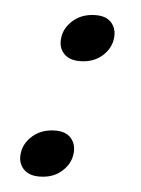

<svg xmlns="http://www.w3.org/2000/svg" viewBox="-39 -445 358 486"><g transform="rotate(5 139.5 -202.0)"><path d="M78 8Q51.5 8 37.8 -7Q24 -22 26.5 -45Q29 -72 52 -91.8Q75 -111.5 109.5 -111.5Q136.5 -111.5 149.5 -96Q162.5 -80.5 160 -58Q157.5 -31.5 135.2 -11.8Q113 8 78 8ZM154.5 -292Q128 -292 114.2 -307Q100.5 -322 103 -345Q105.5 -372 128.5 -391.8Q151.5 -411.5 186 -411.5Q213 -411.5 226 -396Q239 -380.5 236.5 -358Q234 -331.5 211.8 -311.8Q189.5 -292 154.5 -292Z"/></g></svg>

Font: Fraunces 72pt S000
Style: Italic
Weight: 400
Italic angle: -16°
Version: Version 1.000; ttfautohint (v1.8.3)